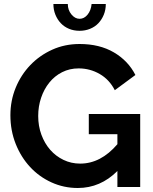

<svg xmlns="http://www.w3.org/2000/svg" viewBox="-20 -935 765 960"><path d="M567 -80Q482 5 369 5Q299 5 237.5 -23Q176 -51 130.5 -100Q85 -149 58.5 -215.5Q32 -282 32 -359Q32 -432 58.5 -496.5Q85 -561 131.5 -609.5Q178 -658 241 -686.5Q304 -715 378 -715Q478 -715 549.5 -673Q621 -631 657 -560L554 -484Q527 -537 478.5 -565Q430 -593 373 -593Q328 -593 290.5 -574Q253 -555 226.5 -522Q200 -489 185.5 -446Q171 -403 171 -355Q171 -305 187 -261.5Q203 -218 231 -186Q259 -154 297.5 -135.5Q336 -117 381 -117Q484 -117 567 -214V-264H424V-365H681V0H567ZM378 -841Q401 -841 418 -862Q435 -883 438 -915H509Q509 -886 499 -861.5Q489 -837 472 -819Q455 -801 430.5 -791Q406 -781 378 -781Q349 -781 325 -791Q301 -801 284 -819Q267 -837 257 -861.5Q247 -886 247 -915H319Q319 -885 337 -863Q355 -841 378 -841Z"/></svg>

Font: PTCRaleway
Style: Bold
Weight: 700
Designer: Matt McInerney, Pablo Impallari, Rodrigo Fuenzalida
Foundry: Matt McInerney, Pablo Impallari, Rodrigo Fuenzalida
Version: Version 3.000g; ttfautohint (v1.5) -l 8 -r 28 -G 28 -x 14 -D